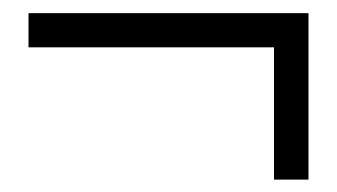

<svg xmlns="http://www.w3.org/2000/svg" viewBox="-20 -352 525 299"><path d="M406.7 -278.3H24.4V-331.5H460.4V-72.3H406.7Z"/></svg>

Font: Reddit Sans Light
Style: Regular
Weight: 300
Designer: Stephen Hutchings
Foundry: Reddit
Version: Version 1.013